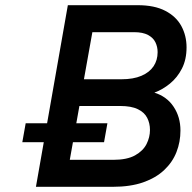

<svg xmlns="http://www.w3.org/2000/svg" viewBox="-20 -720 739 740"><path d="M66 -172 79 -245H394L381 -172ZM118.5 0 241.5 -700H511Q575.5 -700 617.2 -678.2Q659 -656.5 679 -619.5Q699 -582.5 699 -537.5Q699 -490.5 681.2 -455.8Q663.5 -421 635 -397.8Q606.5 -374.5 575 -363Q623 -348 649.2 -308.5Q675.5 -269 675.5 -217Q675.5 -173 660.2 -134Q645 -95 613 -64.8Q581 -34.5 531.8 -17.2Q482.5 0 414.5 0ZM249 -104H416.5Q469.5 -104 500.5 -121.2Q531.5 -138.5 544.8 -164.8Q558 -191 558 -219Q558 -245 547.2 -266Q536.5 -287 511.2 -299.2Q486 -311.5 443.5 -311.5H286ZM303.5 -414.5H448Q494 -414.5 525 -427.8Q556 -441 571.8 -464.5Q587.5 -488 587.5 -519Q587.5 -539.5 579 -557Q570.5 -574.5 550.5 -585.2Q530.5 -596 496.5 -596H336Z"/></svg>

Font: Overpass SemiBold
Style: Italic
Weight: 600
Italic angle: -10°
Designer: Delve Withrington, Dave Bailey, Thomas Jockin
Foundry: Delve Fonts LLC
Version: Version 4.000